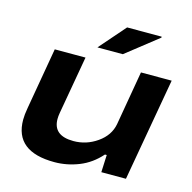

<svg xmlns="http://www.w3.org/2000/svg" viewBox="-107 -831 947 949"><g transform="rotate(15 366.0 -356.0)"><path d="M312 -590.8 428.2 -724.1H605V-719.2L441.9 -590.8ZM252.9 12.2Q49.8 12.2 49.8 -150.9Q49.8 -176.3 56.2 -211.9L110.8 -526.9H268.1L215.8 -229Q212.9 -212.4 212.9 -198.2Q212.9 -112.8 316.9 -112.8Q382.8 -112.8 437.7 -151.4Q492.7 -189.9 503.9 -249L551.8 -526.9H709L616.2 0H490.2L494.1 -88.9H484.9Q438.5 -36.1 377.7 -12Q316.9 12.2 252.9 12.2Z"/></g></svg>

Font: Archivo Expanded
Style: Bold Italic
Weight: 700
Width: 7
Italic angle: -10°
Designer: Hector Gatti
Foundry: Omnibus-Type
Version: Version 2.001